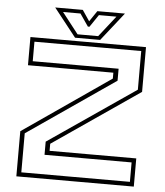

<svg xmlns="http://www.w3.org/2000/svg" viewBox="-58 -909 825 960"><g transform="rotate(5 355.0 -429.0)"><path d="M60 0V-226.5L498 -529V-558.5H69.5V-700H649.5V-475.5L214.5 -177V-141.5H649.5V0ZM83 -22H628V-119.5H191V-185.5L627.5 -484.5V-678.5H91.5V-580.5H522.5V-520.5L83 -218ZM292 -716 180 -858H318.5L355 -804L391.5 -858H530L418 -716ZM303 -734H406.5L489 -839H401L359 -777H351L308.5 -839H221Z"/></g></svg>

Font: Tourney Expanded ExtraLight
Style: Regular
Weight: 200
Width: 7
Designer: Tyler Finck
Foundry: Etcetera Type Co
Version: Version 1.010; ttfautohint (v1.8.3)